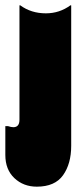

<svg xmlns="http://www.w3.org/2000/svg" viewBox="-40 -554 287 720"><path d="M227 -534V-7Q227 60 196.5 103Q166 146 98 146Q48 146 14 114Q-20 82 -20 27V-81H-10Q2 -77 10 -77Q33 -77 33 -105V-534H36Q77 -504 132 -504Q183 -504 224 -534Z"/></svg>

Font: FFF_tuoi-tre Black
Style: Regular
Weight: 900
Designer: bBox Type GmbH
Foundry: bBox Type GmbH
Version: Version 1.001